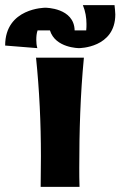

<svg xmlns="http://www.w3.org/2000/svg" viewBox="-100 -734 468 746"><path d="M40 -510C53 -384 59 -256 59 -127C59 -88 58 -48 58 -8H209C208 -33 208 -58 208 -83C208 -223 212 -365 226 -510ZM222 -714C232 -690 236 -665 236 -641C236 -633 236 -625 235 -616H190C188 -704 77 -704 76 -704C76 -704 -80 -704 -80 -557L45 -547C42 -558 41 -568 41 -579C41 -592 42 -604 46 -616H94C115 -547 207 -547 207 -547C207 -547 348 -547 348 -678C348 -689 346 -701 345 -714Z"/></svg>

Font: Galindo
Style: Regular
Weight: 400
Designer: Astigmatic (AOETI)
Foundry: Astigmatic (AOETI)
Version: Version 1.000